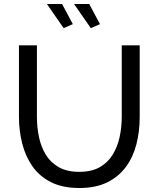

<svg xmlns="http://www.w3.org/2000/svg" viewBox="-20 -937 795 962"><path d="M378 5Q293 5 235 -24.5Q177 -54 142 -104.5Q107 -155 91 -219Q75 -283 75 -351V-710H165V-351Q165 -299 175.5 -249.5Q186 -200 210 -161Q234 -122 275 -99Q316 -76 377 -76Q439 -76 480 -99.5Q521 -123 545 -162.5Q569 -202 579.5 -251Q590 -300 590 -351V-710H680V-351Q680 -279 663.5 -214.5Q647 -150 611 -101Q575 -52 517.5 -23.5Q460 5 378 5ZM351 -917H427L481 -816L435 -796ZM215 -917H291L345 -816L299 -796Z"/></svg>

Font: Raleway Medium
Style: Regular
Weight: 500
Designer: Matt McInerney, Pablo Impallari, Rodrigo Fuenzalida
Foundry: Matt McInerney, Pablo Impallari, Rodrigo Fuenzalida
Version: Version 4.026